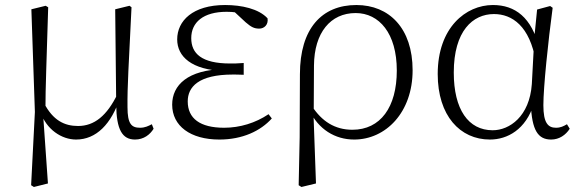

<svg xmlns="http://www.w3.org/2000/svg" viewBox="-20 -542 2314 765"><path d="M104 196 115 203 171 189 152 -82 161 -99C161 -202 166 -299 172 -513L162 -519L105 -505L119 -96ZM518 14C553 14 578 -6 592 -29L585 -47C571 -40 558 -33 538 -33C504 -33 488 -48 488 -115C487 -197 493 -285 504 -513L496 -519L439 -505L443 -127V-124C444 -26 467 14 518 14ZM283 14C363 14 424 -47 459 -155H461L448 -167C406 -81 356 -40 291 -40C237 -40 191 -62 155 -132L139 -97H141C164 -26 226 14 283 14Z M854 14C946 14 1018 -20 1063 -70L1050 -87C998 -52 936 -33 873 -33C777 -33 728 -70 728 -138C728 -195 770 -245 908 -245C918 -245 927 -245 951 -244V-291C927 -289 912 -289 897 -289C783 -289 742 -329 742 -390C742 -453 790 -495 883 -495C910 -495 928 -492 962 -485L958 -502L904 -504L959 -453C981 -434 993 -428 1013 -428C1033 -428 1050 -444 1046 -469C1011 -507 943 -522 877 -522C748 -522 686 -459 686 -385C686 -317 743 -263 874 -259V-267C728 -264 666 -203 666 -125C666 -40 739 14 854 14Z M1170 196 1181 203 1239 189 1229 -89 1230 -97 1231 -281C1232 -412 1297 -490 1397 -490C1491 -490 1561 -409 1561 -261C1561 -115 1496 -25 1384 -25C1314 -25 1262 -59 1223 -119L1210 -103H1213C1248 -27 1315 14 1391 14C1517 14 1624 -94 1624 -262C1624 -429 1531 -522 1400 -522C1262 -522 1175 -428 1175 -246L1174 5Z M1932 14C2002 14 2075 -26 2107 -128H2095C2099 -22 2124 14 2176 14C2208 14 2234 -4 2250 -29L2239 -47C2225 -39 2214 -33 2195 -33C2163 -33 2145 -53 2145 -123C2145 -194 2164 -377 2182 -511L2172 -518L2120 -504L2109 -393L2099 -207C2090 -78 2010 -23 1943 -23C1846 -23 1788 -106 1788 -253C1788 -419 1864 -486 1948 -486C2020 -486 2091 -439 2115 -296L2137 -349H2129C2099 -473 2032 -522 1944 -522C1836 -522 1724 -432 1724 -247C1724 -81 1813 14 1932 14Z"/></svg>

Font: Source Han Serif CN VF
Style: Regular
Weight: 250
Designer: Ryoko NISHIZUKA 西塚涼子 (kana & ideographs); Frank Grießhammer (Latin, Greek & Cyrillic); Wenlong ZHANG 张文龙 (bopomofo); San
Foundry: Adobe
Version: Version 2.002;hotconv 1.1.0;makeotfexe 2.6.0